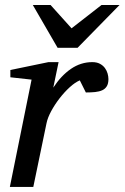

<svg xmlns="http://www.w3.org/2000/svg" viewBox="-20 -740 493 760"><path d="M409.2 -426.8Q409.2 -409.2 402.8 -398.7Q396.5 -388.2 384.8 -382.8Q373 -377.4 356.7 -375.7Q340.3 -374 319.8 -374L295.9 -421.9Q277.3 -414.1 256.1 -394.8Q234.9 -375.5 215.8 -350.8Q196.8 -326.2 182.6 -300Q168.5 -273.9 164.1 -252L111.8 0H19L105 -424.8L21 -434.1V-462.9L171.9 -494.1H211.9L190.9 -393.1Q221.7 -440.4 260.7 -467.3Q299.8 -494.1 345.2 -494.1Q363.3 -494.1 375.5 -487.5Q387.7 -481 395.3 -470.7Q402.8 -460.4 406 -448.7Q409.2 -437 409.2 -426.8ZM287.1 -550.8H208L109.9 -720.2H180.2L263.2 -627.9L381.8 -720.2H453.1Z"/></svg>

Font: Charis SIL Eur
Style: Italic
Weight: 400
Italic angle: -11°
Foundry: SIL International
Version: Version 5.000